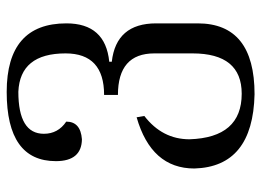

<svg xmlns="http://www.w3.org/2000/svg" viewBox="-122 -399 766 562"><g transform="rotate(-90 261.0 -118.0)"><path d="M266.1 244.1Q53.7 239.3 48.8 67.9Q48.8 -58.1 198.7 -101.1L202.6 -78.6Q134.3 -25.9 134.3 53.7Q139.2 206.5 267.6 206.5Q385.7 206.5 385.7 62.5V-49.3Q385.7 -155.8 264.2 -155.8V-196.3Q385.7 -196.3 385.7 -309.1Q385.7 -442.4 273.4 -447.3Q150.4 -447.3 150.4 -372.6Q150.4 -331.1 186 -307.1Q186 -265.1 134.3 -261.2Q70.3 -262.2 70.3 -337.4Q70.3 -481.4 272.9 -481.4Q473.6 -481.4 473.6 -306.6Q473.6 -192.4 361.3 -181.2V-173.8Q473.6 -161.1 473.6 -43.9V77.6Q473.6 244.1 266.1 244.1Z"/></g></svg>

Font: Kelvinch
Style: Regular
Weight: 400
Designer: Paul James MIller
Foundry: High-Logic / Made with FontCreator
Version: Version 3.30 September 23, 2016